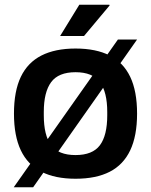

<svg xmlns="http://www.w3.org/2000/svg" viewBox="-20 -743 638 811"><path d="M299 12Q213 12 155 -17.5Q97 -47 68 -108Q39 -169 39 -263Q39 -358 68 -418.5Q97 -479 155 -508.5Q213 -538 299 -538Q386 -538 443.5 -508.5Q501 -479 530 -418.5Q559 -358 559 -263Q559 -169 530 -108Q501 -47 443.5 -17.5Q386 12 299 12ZM299 -88Q371 -88 402 -129.5Q433 -171 433 -256V-270Q433 -354 402 -396Q371 -438 299 -438Q227 -438 196 -396Q165 -354 165 -270V-256Q165 -171 196 -129.5Q227 -88 299 -88ZM38 48 478 -576H559L120 48ZM234 -591 315 -723H442L443 -720L335 -591Z"/></svg>

Font: Archivo Variable SemiBold
Style: Regular
Weight: 600
Designer: Hector Gatti
Foundry: Omnibus-Type
Version: Version 2.001